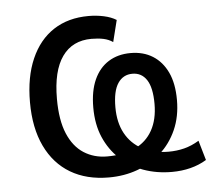

<svg xmlns="http://www.w3.org/2000/svg" viewBox="-43 -546 669 601"><g transform="rotate(-5 292.0 -245.5)"><path d="M276 9Q206 9 155.5 -21Q105 -51 77.5 -108.5Q50 -166 50 -247Q50 -326 75 -383Q100 -440 146 -470Q192 -500 256 -500Q281 -500 304 -495Q327 -490 343 -480L326 -412Q313 -421 296.5 -424.5Q280 -428 259 -428Q199 -428 167 -383Q135 -338 135 -250Q135 -183 153 -140.5Q171 -98 203 -77.5Q235 -57 276 -57Q328 -57 364 -74Q400 -91 419 -125Q438 -159 438 -208Q438 -259 422 -283.5Q406 -308 377 -308Q348 -308 331.5 -283.5Q315 -259 315 -208Q315 -160 333.5 -126Q352 -92 386.5 -73.5Q421 -55 469 -55Q495 -55 518.5 -61Q542 -67 565 -81L583 -19Q560 -5 532.5 2Q505 9 474 9Q426 9 384.5 -6Q343 -21 312 -50Q281 -79 263.5 -119.5Q246 -160 246 -213Q246 -265 262 -300.5Q278 -336 307.5 -354.5Q337 -373 377 -373Q417 -373 446.5 -354.5Q476 -336 492.5 -301Q509 -266 509 -214Q509 -162 490.5 -120.5Q472 -79 439.5 -50Q407 -21 365.5 -6Q324 9 276 9Z"/></g></svg>

Font: Nunito Sans 10pt Condensed Medium
Style: Regular
Weight: 500
Width: 3
Designer: Vernon Adams
Foundry: Vernon Adams
Version: Version 3.101;gftools[0.9.27]